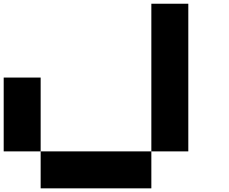

<svg xmlns="http://www.w3.org/2000/svg" viewBox="-20 -820 1240 1040"><path d="M0 -399.9H200.2V0H0ZM799.8 -799.8H1000V0H799.8ZM200.2 200.2V0H799.8V200.2Z"/></svg>

Font: QuinqueFive
Style: Regular
Weight: 400
Monospace: yes
Designer: GGBotNet
Foundry: GGBotNet
Version: 1.1